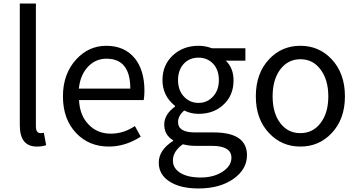

<svg xmlns="http://www.w3.org/2000/svg" viewBox="-20 -816 2022 1086"><path d="M92 -108V-796H183V-102Q183 -63 209 -63Q218 -63 228 -65L241 5Q220 13 188 13Q92 13 92 -108Z M412 -62Q336 -141 336 -271Q336 -398 411 -480Q482 -557 581 -557Q683 -557 741 -488Q797 -420 797 -302Q797 -276 793 -250H427Q431 -163 481 -112Q530 -60 607 -60Q679 -60 743 -103L776 -43Q689 13 596 13Q484 13 412 -62ZM717 -315Q717 -484 582 -484Q522 -484 479 -440Q434 -393 426 -315Z M941 212Q878 173 878 104Q878 33 959 -19V-23Q909 -52 909 -112Q909 -169 970 -213V-217Q899 -274 899 -363Q899 -450 960 -505Q1018 -557 1103 -557Q1141 -557 1179 -543H1368V-473H1257Q1301 -431 1301 -361Q1301 -276 1243 -223Q1188 -172 1103 -172Q1060 -172 1022 -191Q987 -161 987 -126Q987 -67 1082 -67H1188Q1377 -67 1377 62Q1377 140 1303 194Q1225 250 1103 250Q1001 250 941 212ZM1184 -269Q1218 -305 1218 -363Q1218 -421 1185 -456Q1152 -490 1103 -490Q1053 -490 1021 -457Q987 -421 987 -363Q987 -305 1021 -269Q1054 -234 1103 -234Q1151 -234 1184 -269ZM1242 153Q1289 121 1289 76Q1289 9 1178 9H1084Q1050 9 1014 0Q958 40 958 92Q958 136 1000 162Q1042 188 1116 188Q1191 188 1242 153Z M1503 -62Q1427 -141 1427 -271Q1427 -402 1503 -482Q1574 -557 1679 -557Q1784 -557 1855 -482Q1931 -402 1931 -271Q1931 -141 1855 -62Q1784 13 1679 13Q1574 13 1503 -62ZM1793 -120Q1837 -177 1837 -271Q1837 -365 1793 -423Q1750 -481 1679 -481Q1609 -481 1565 -423Q1522 -365 1522 -271Q1522 -177 1565 -120Q1608 -63 1679 -63Q1750 -63 1793 -120Z"/></svg>

Font: 思源黑体R
Style: Regular
Weight: 400
Designer: Ryoko NISHIZUKA  (kana & ideographs); Paul D. Hunt (Latin, Greek & Cyrillic); Wenlong ZHANG  (bopomofo); Sandoll Communi
Foundry: Adobe Systems Incorporated
Version: Version 1.00 June 24, 2014, initial release